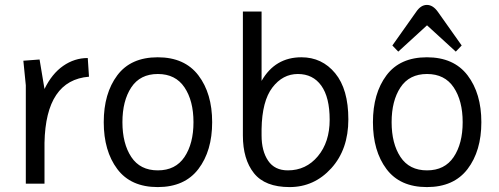

<svg xmlns="http://www.w3.org/2000/svg" viewBox="-20 -747 2028 781"><path d="M161 0H85V-400L75 -500L141 -505L161 -385Q191 -447 237 -479Q283 -511 337 -511L342 -435Q166 -421 161 -166Z M457 -59.5Q402 -133 402 -250Q402 -367 457 -440.5Q512 -514 621.5 -514Q731 -514 787 -440.5Q843 -367 843 -250Q843 -133 787 -59.5Q731 14 621.5 14Q512 14 457 -59.5ZM514 -391.5Q478 -337 478 -250Q478 -163 514 -108.5Q550 -54 622 -54Q694 -54 730.5 -108.5Q767 -163 767 -250Q767 -337 730.5 -391.5Q694 -446 622 -446Q550 -446 514 -391.5Z M1044 -700V-418Q1099 -514 1206 -514Q1290 -514 1343.5 -449Q1397 -384 1397 -261.5Q1397 -139 1327.5 -62.5Q1258 14 1158 14Q1058 14 1013 -42.5Q968 -99 968 -196V-700ZM1044 -222V-196Q1044 -133 1070.5 -93.5Q1097 -54 1151 -54Q1225 -54 1273 -111.5Q1321 -169 1321 -260Q1321 -351 1287 -398.5Q1253 -446 1191.5 -446Q1130 -446 1088 -391Q1046 -336 1044 -222Z M1552 -59.5Q1497 -133 1497 -250Q1497 -367 1552 -440.5Q1607 -514 1716.5 -514Q1826 -514 1882 -440.5Q1938 -367 1938 -250Q1938 -133 1882 -59.5Q1826 14 1716.5 14Q1607 14 1552 -59.5ZM1609 -391.5Q1573 -337 1573 -250Q1573 -163 1609 -108.5Q1645 -54 1717 -54Q1789 -54 1825.5 -108.5Q1862 -163 1862 -250Q1862 -337 1825.5 -391.5Q1789 -446 1717 -446Q1645 -446 1609 -391.5ZM1673 -699Q1692 -727 1716.5 -727Q1741 -727 1761 -699L1858 -562L1834 -537L1717 -644L1600 -537L1576 -562Z"/></svg>

Font: Imprima
Style: Regular
Weight: 400
Version: Version 1.001